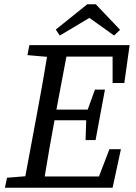

<svg xmlns="http://www.w3.org/2000/svg" viewBox="-20 -882 638 902"><path d="M109 -623 118 -670H589L564 -492H509V-616H292L245 -367H392L426 -461H473L429 -224H382L385 -317H236L235 -311Q211 -182 190 -53H445L494 -181H548L509 0H3L13 -47L99 -54L156 -360Q180 -488 201 -615ZM430 -862 544 -742 516 -715 400 -798 261 -715 242 -743 390 -862Z"/></svg>

Font: Source Serif 4 SmText
Style: Italic
Weight: 400
Italic angle: -12°
Designer: Frank Grießhammer
Foundry: Adobe
Version: Version 4.005;hotconv 1.1.0;makeotfexe 2.6.0